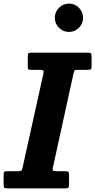

<svg xmlns="http://www.w3.org/2000/svg" viewBox="-57 -1041 526 1061"><path d="M-37 -19.5V-78Q-37 -89.5 -32.8 -92.2Q-28.5 -95 -17.5 -95H42Q57.5 -95 61.2 -98.5Q65 -102 68 -116L182.5 -632.5Q186 -647 182 -651Q178 -655 161 -655H115Q102.5 -655 99.5 -658.5Q96.5 -662 96.5 -674.5V-729.5Q96.5 -742.5 99.8 -746.2Q103 -750 115.5 -750H429.5Q442 -750 445.5 -746Q449 -742 449 -729.5V-675Q449 -661.5 445 -658.2Q441 -655 427.5 -655H371Q356 -655 354 -650.8Q352 -646.5 349 -634L235.5 -116Q232 -101 236.8 -98Q241.5 -95 259.5 -95H302Q316.5 -95 320.5 -91.2Q324.5 -87.5 324.5 -73.5V-22Q324.5 -8 321 -4Q317.5 0 304 0H-16Q-29 0 -33 -3.2Q-37 -6.5 -37 -19.5ZM324 -864.5Q292 -864.5 269 -887.5Q246 -910.5 246 -943Q246 -975 269 -998Q292 -1021 324 -1021Q356.5 -1021 379.2 -998Q402 -975 402 -943Q402 -910.5 379.2 -887.5Q356.5 -864.5 324 -864.5Z"/></svg>

Font: Besley* Narrow
Style: Bold Italic
Weight: 700
Width: 4
Italic angle: -13°
Designer: Owen Earl
Foundry: indestructible type*
Version: Version 3.000; ttfautohint (v1.8.3)